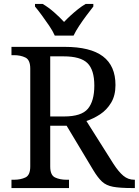

<svg xmlns="http://www.w3.org/2000/svg" viewBox="-20 -951 702 971"><path d="M38 0V-42H51Q84 -42 108.5 -53.5Q133 -65 133 -109V-604Q133 -648 108.5 -660Q84 -672 51 -672H38V-714H307Q437 -714 500.5 -666Q564 -618 564 -521Q564 -468 542 -431.5Q520 -395 486.5 -373Q453 -351 417 -339L554 -122Q580 -82 604 -62Q628 -42 659 -42H662V0H648Q586 0 551.5 -6.5Q517 -13 496 -32.5Q475 -52 452 -90L317 -315H234V-109Q234 -65 258.5 -53.5Q283 -42 316 -42H329V0ZM304 -362Q392 -362 424.5 -401Q457 -440 457 -518Q457 -598 422 -632Q387 -666 302 -666H234V-362ZM257 -771Q247 -794 229 -820.5Q211 -847 192 -873Q173 -899 157 -918V-931H196Q225 -914 253.5 -889Q282 -864 304 -840Q319 -856 337 -872.5Q355 -889 374.5 -904.5Q394 -920 413 -931H452V-918Q437 -899 417.5 -873Q398 -847 380.5 -820.5Q363 -794 352 -771Z"/></svg>

Font: Noto Serif Khojki
Style: Regular
Weight: 400
Designer: Juan Bruce
Version: Version 2.002